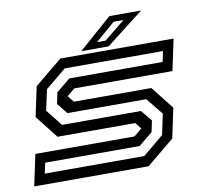

<svg xmlns="http://www.w3.org/2000/svg" viewBox="-77 -771 904 854"><g transform="rotate(-10 375.0 -344.0)"><path d="M10 0 40 -141.5H488L523.5 -171L501.5 -199.5H150.5L69.5 -302.5L98 -437L223 -540H734.5L704.5 -398.5H261.5L226 -369.5L249 -340.5H599L680 -237.5L651.5 -103L526.5 0ZM66 -48H515.5L609.5 -126L629.5 -219.5L568 -295.5H212L173.5 -343.5L184 -394L247 -446H668.5L678.5 -493.5H235L141 -416L120.5 -322.5L179.5 -248H535.5L576.5 -198L566 -147.5L503 -95.5H76.5ZM320.5 -556 470.5 -688H614L444 -556ZM396.5 -583.5H435L529.5 -660H485Z"/></g></svg>

Font: Tourney Expanded Medium
Style: Italic
Weight: 500
Width: 7
Italic angle: -12°
Designer: Tyler Finck
Foundry: Etcetera Type Co
Version: Version 1.010; ttfautohint (v1.8.3)